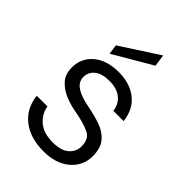

<svg xmlns="http://www.w3.org/2000/svg" viewBox="-216 -820 927 927"><g transform="rotate(45 247.5 -356.0)"><path d="M256 12Q166 12 109.5 -32Q53 -76 44 -155H117Q124 -111 159.5 -80.5Q195 -50 258 -50Q314 -50 342 -74.5Q370 -99 370 -135Q370 -185 336 -202Q302 -219 240 -231Q195 -238 156 -254Q117 -270 92 -298Q67 -326 67 -371Q67 -435 114.5 -475.5Q162 -516 244 -516Q320 -516 369.5 -477Q419 -438 427 -365H357Q352 -406 322.5 -430Q293 -454 242 -454Q192 -454 165.5 -433Q139 -412 139 -378Q139 -345 170 -324.5Q201 -304 262 -293Q309 -284 350 -269.5Q391 -255 416 -225.5Q441 -196 442 -142Q442 -74 391.5 -31Q341 12 256 12ZM149 -547 142 -597 338 -724 347 -663Z"/></g></svg>

Font: DM Sans Light
Style: Regular
Weight: 300
Designer: Colophon Foundry, Jonny Pinhorn
Foundry: Colophon Foundry
Version: Version 4.004; ttfautohint (v1.8.4.7-5d5b)